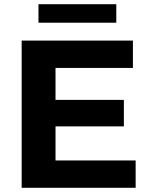

<svg xmlns="http://www.w3.org/2000/svg" viewBox="-20 -893 711 913"><path d="M625 -130V0H83V-700H612V-570H244V-418H569V-292H244V-130ZM163 -873H533V-785H163Z"/></svg>

Font: CMG Sans
Style: Bold
Weight: 700
Designer: Julieta Ulanovsky
Foundry: Julieta Ulanovsky
Version: Version 7.200